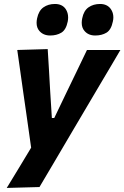

<svg xmlns="http://www.w3.org/2000/svg" viewBox="-20 -751 627 968"><path d="M14 196.5Q43.5 147.5 75.5 95.5Q107 43 137 -6.5L124 -98.5Q117.5 -144.5 111 -190L98 -280Q90.5 -334 82.5 -390Q74.5 -445.5 67 -499L220.5 -503.5Q223.5 -449 227 -397Q230 -345 233 -291L241.5 -156H253.5L318 -290.5Q344 -344 368.5 -395Q393 -446 418.5 -499H587Q563.5 -458.5 541.5 -421.5Q519 -384 492.5 -339Q466 -294 429 -231.5L346 -91Q290 4.5 250.5 71.2Q211 138 179 192ZM460 -572Q425.5 -572 406 -595Q392 -611 392 -636Q392 -646.5 394.5 -658.5Q402 -697 426.2 -714Q450.5 -731 484.5 -731Q521 -731 539 -705Q551.5 -687 551.5 -663.5Q551.5 -653.5 549 -642.5Q540.5 -600.5 516.8 -586.2Q493 -572 460 -572ZM233 -572Q198.5 -572 178.5 -595Q164.5 -611 164.5 -636Q164.5 -646.5 167 -658.5Q175 -697 199 -714Q223 -731 257 -731Q294 -731 311.5 -705Q323.5 -686.5 323.5 -663Q323.5 -653 321.5 -642.5Q313 -600.5 289.2 -586.2Q265.5 -572 233 -572Z"/></svg>

Font: Heraclito
Style: Bold Italic
Weight: 700
Italic angle: -12°
Designer: Kostas Bartsokas (font) & Cristiano Sobral (main changes)
Foundry: Kostas Bartsokas (font) & Cristiano Sobral (main changes)
Version: Version 1.00;July 8, 2020;FontCreator 13.0.0.2655 64-bit